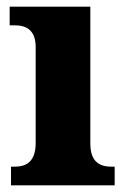

<svg xmlns="http://www.w3.org/2000/svg" viewBox="-20 -556 382 576"><path d="M13 0H324V-56H314C281 -56 251 -69 251 -125V-536H9V-480H25C57 -480 87 -467 87 -415V-127C87 -70 58 -56 24 -56H13Z"/></svg>

Font: Noto Serif Tamil SemiCondensed ExtraBold
Style: Italic
Weight: 800
Width: 4
Italic angle: -12°
Designer: Indian Type Foundry, Tom Grace, and the Monotype Design Team
Foundry: Monotype Imaging Inc.
Version: Version 2.003